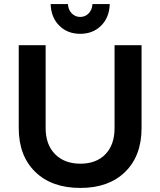

<svg xmlns="http://www.w3.org/2000/svg" viewBox="-20 -925 796 955"><path d="M317.9 -904.8Q319.3 -877 336.4 -858.9Q353.5 -840.8 378.9 -840.8Q404.3 -840.8 421.4 -858.9Q438.5 -877 439.9 -904.8H525.9Q523.9 -838.4 483.2 -797.6Q442.4 -756.8 378.9 -756.8Q315.4 -756.8 274.7 -797.6Q233.9 -838.4 231.9 -904.8ZM207 -288.1Q207 -205.6 253.9 -158.2Q300.8 -110.8 379.9 -110.8Q458.5 -110.8 504.2 -157.7Q549.8 -204.6 549.8 -288.1V-700.2H684.1V-288.1Q684.1 -149.9 602.5 -70.1Q521 9.8 379.9 9.8Q237.3 9.8 155.3 -70.1Q73.2 -149.9 73.2 -288.1V-700.2H207Z"/></svg>

Font: Montserrat-Arabic Medium
Style: Regular
Weight: 500
Designer: Mohamed Gaber
Foundry: Kief Type Foundry
Version: Version 5.008;PS 005.008;hotconv 1.0.88;makeotf.lib2.5.64775